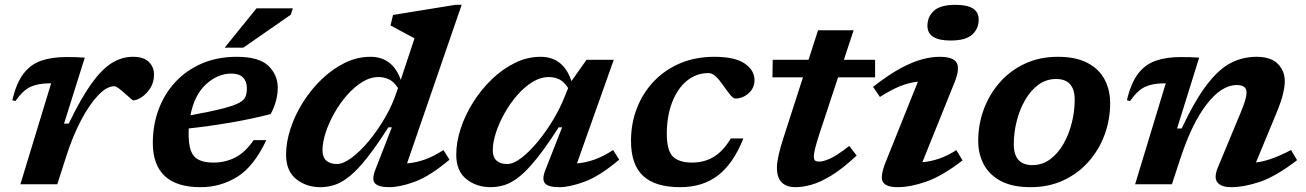

<svg xmlns="http://www.w3.org/2000/svg" viewBox="-20 -764 5414 796"><path d="M192 -418.5H186Q137.5 -418.5 106 -403.8Q74.5 -389 44 -345L31 -348.5Q47.5 -419 77 -458Q106.5 -497 150.5 -512.2Q194.5 -527.5 254 -527.5Q278.5 -527.5 295.2 -527Q312 -526.5 331.5 -525L245.5 -251.5H265Q315 -355.5 358.2 -416Q401.5 -476.5 443.2 -502.5Q485 -528.5 530.5 -528.5Q576 -528.5 597.2 -507.2Q618.5 -486 618.5 -454.5Q618.5 -423 603.2 -399Q588 -375 567.8 -361.5Q547.5 -348 532.5 -348Q529.5 -348 519 -357.8Q508.5 -367.5 496 -378Q484 -389 472.2 -397.8Q460.5 -406.5 453.5 -406.5Q422.5 -406.5 386.2 -368.2Q350 -330 315.2 -263.8Q280.5 -197.5 253.5 -112.5L217.5 0H64.5Z M1084 -183Q1032.5 -73.5 963.5 -30.8Q894.5 12 811.5 12Q711.5 12 662.5 -34.8Q613.5 -81.5 613.5 -171Q613.5 -245 637.5 -310Q661.5 -375 707 -424Q752.5 -473 817 -500.8Q881.5 -528.5 962 -528.5Q1054 -528.5 1092.8 -491Q1131.5 -453.5 1131.5 -400.5Q1131.5 -374.5 1124.2 -346.2Q1117 -318 1102 -291Q1018 -269.5 930.2 -254.8Q842.5 -240 762.5 -231.5Q762 -220.5 762 -209Q762 -141 785.2 -115.5Q808.5 -90 865.5 -90Q914 -90 955.5 -111.2Q997 -132.5 1031.5 -183ZM939.5 -459Q883 -459 834.5 -415Q786 -371 769.5 -286Q854.5 -301.5 902.2 -313.8Q950 -326 971.5 -337.8Q993 -349.5 998.2 -364Q1003.5 -378.5 1003.5 -399Q1003.5 -426.5 987.5 -442.8Q971.5 -459 939.5 -459ZM911.5 -566.5 1043.5 -729.5H1194L1185.5 -703L989 -566.5Z M1843.5 -102Q1762 -33.5 1700.2 -10.8Q1638.5 12 1594.5 12Q1549.5 12 1534.8 -3.8Q1520 -19.5 1536 -60L1604.5 -236H1590Q1539.5 -157 1500.2 -107.8Q1461 -58.5 1428.5 -32.5Q1396 -6.5 1366.8 2.8Q1337.5 12 1307.5 12Q1250 12 1208 -21.5Q1166 -55 1166 -122.5Q1166 -174.5 1184.5 -231Q1203 -287.5 1236.2 -340.2Q1269.5 -393 1313.8 -435.5Q1358 -478 1409.2 -503.2Q1460.5 -528.5 1515.5 -528.5Q1607.5 -528.5 1641.5 -433L1698.5 -605Q1689.5 -610 1671.2 -619.8Q1653 -629.5 1633 -640.2Q1613 -651 1599 -658.5L1609.5 -702L1868 -744H1894L1667.5 -86.5Q1703.5 -89.5 1740.2 -102.2Q1777 -115 1818.5 -142ZM1317 -141Q1317 -112 1333 -98Q1349 -84 1376.5 -84Q1403 -84 1438.2 -110.2Q1473.5 -136.5 1509.8 -180.2Q1546 -224 1577 -277.5Q1608 -331 1625.5 -386L1630 -399Q1613.5 -425 1593.2 -434.8Q1573 -444.5 1549.5 -444.5Q1515 -444.5 1481.5 -423.8Q1448 -403 1418.2 -369Q1388.5 -335 1365.8 -294.5Q1343 -254 1330 -213.8Q1317 -173.5 1317 -141Z M2241.5 -60.5 2310.5 -236H2296Q2245.5 -157 2206 -107.8Q2166.5 -58.5 2134.2 -32.5Q2102 -6.5 2072.8 2.8Q2043.5 12 2013.5 12Q1955.5 12 1913.5 -21.5Q1871.5 -55 1871.5 -122.5Q1871.5 -174.5 1890 -231Q1908.5 -287.5 1941.8 -340.2Q1975 -393 2019.2 -435.5Q2063.5 -478 2114.8 -503.2Q2166 -528.5 2221 -528.5Q2316 -528.5 2349 -427.5L2411.5 -516H2524.5L2372 -86.5Q2407.5 -89.5 2444 -102.2Q2480.5 -115 2522 -142L2547 -102Q2465.5 -33.5 2403.8 -10.8Q2342 12 2298 12Q2253 12 2239.2 -4.2Q2225.5 -20.5 2241.5 -60.5ZM2023 -141Q2023 -112 2038.8 -98Q2054.5 -84 2082.5 -84Q2108.5 -84 2141.5 -109.2Q2174.5 -134.5 2208.8 -175.8Q2243 -217 2272.8 -266.5Q2302.5 -316 2321.5 -364.5L2335.5 -399Q2319 -425 2299 -434.8Q2279 -444.5 2255.5 -444.5Q2221 -444.5 2187.2 -423.8Q2153.5 -403 2124 -369Q2094.5 -335 2071.8 -294.5Q2049 -254 2036 -213.8Q2023 -173.5 2023 -141Z M2917.5 -461Q2866 -461 2827 -428.5Q2788 -396 2766.2 -339Q2744.5 -282 2744.5 -209Q2744.5 -141 2769.2 -115.5Q2794 -90 2849.5 -90Q2899 -90 2938 -113Q2977 -136 3010 -190H3062Q3020.5 -86 2957 -37Q2893.5 12 2800 12Q2696.5 12 2646.2 -34.8Q2596 -81.5 2596 -180Q2596 -252.5 2620.5 -315.5Q2645 -378.5 2690.5 -426.5Q2736 -474.5 2799.5 -501.5Q2863 -528.5 2941.5 -528.5Q3026.5 -528.5 3067.2 -500.8Q3108 -473 3108 -432Q3108 -399 3083.5 -377.2Q3059 -355.5 3029 -355.5Q3020 -355.5 3007.5 -370.8Q2995 -386 2979 -409Q2963 -432.5 2947.8 -446.8Q2932.5 -461 2917.5 -461Z M3379 -214.5Q3364.5 -170.5 3359.2 -148.2Q3354 -126 3354 -116Q3354 -102.5 3359.5 -98.2Q3365 -94 3376 -94Q3392.5 -94 3420 -105.8Q3447.5 -117.5 3501 -159L3531.5 -119Q3473 -64.5 3426.5 -36.2Q3380 -8 3343.5 2Q3307 12 3279 12Q3201 12 3201 -68.5Q3201 -89.5 3207.8 -120.2Q3214.5 -151 3230 -198.5L3309 -443.5H3182.5L3183.5 -516H3332L3371.5 -638.5H3519L3478.5 -516H3608V-443.5H3454.5Z M3825 -657Q3825 -695 3852 -719.5Q3879 -744 3942 -744Q4037.5 -744 4037.5 -683Q4037.5 -645 4010.5 -620.5Q3983.5 -596 3921 -596Q3825 -596 3825 -657ZM3653 -95 3785.5 -425.5Q3750.5 -422 3713 -407.2Q3675.5 -392.5 3628 -362L3599.5 -404Q3665 -455 3715.2 -481.8Q3765.5 -508.5 3804.5 -518.5Q3843.5 -528.5 3875 -528.5Q3933 -528.5 3946.5 -503.2Q3960 -478 3937 -421.5L3804 -91.5Q3839 -94.5 3873.2 -106.2Q3907.5 -118 3945 -141.5L3970.5 -99Q3887 -34.5 3820.8 -11.2Q3754.5 12 3701.5 12Q3653 12 3640.2 -10Q3627.5 -32 3653 -95Z M4366 -528.5Q4440.5 -528.5 4488.5 -503.2Q4536.5 -478 4559.5 -434.5Q4582.5 -391 4582.5 -336.5Q4582.5 -268 4559.5 -205.5Q4536.5 -143 4493.2 -94Q4450 -45 4389 -16.5Q4328 12 4252.5 12Q4178 12 4130 -13.2Q4082 -38.5 4058.8 -81.8Q4035.5 -125 4035.5 -180Q4035.5 -248 4058.5 -310.5Q4081.5 -373 4124.8 -422.2Q4168 -471.5 4229 -500Q4290 -528.5 4366 -528.5ZM4260 -79.5Q4301 -79.5 4333.5 -103.5Q4366 -127.5 4388.8 -167.2Q4411.5 -207 4423.5 -254.8Q4435.5 -302.5 4435.5 -350Q4435.5 -436.5 4358.5 -436.5Q4317.5 -436.5 4285 -412.5Q4252.5 -388.5 4229.8 -349Q4207 -309.5 4195 -261.5Q4183 -213.5 4183 -166Q4183 -79.5 4260 -79.5Z M4665 -345 4652 -348.5Q4668.5 -419 4698 -458Q4727.5 -497 4771.5 -512.2Q4815.5 -527.5 4875 -527.5Q4896.5 -527.5 4912.5 -527Q4928.5 -526.5 4951.5 -525L4860 -231.5H4879Q4934 -348 4983.2 -412.5Q5032.5 -477 5082.2 -502.8Q5132 -528.5 5189 -528.5Q5249 -528.5 5277.8 -499.2Q5306.5 -470 5306.5 -427.5Q5306.5 -405.5 5299.2 -374.8Q5292 -344 5271 -293L5187 -90.5Q5217.5 -94 5252.2 -106.2Q5287 -118.5 5332.5 -142L5357.5 -100Q5270.5 -33 5204.2 -10.5Q5138 12 5083.5 12Q5044 12 5027.8 -7.2Q5011.5 -26.5 5028.5 -68.5L5125 -300.5Q5139 -335 5143.5 -352.2Q5148 -369.5 5148 -380.5Q5148 -411.5 5107.5 -411.5Q5044.5 -411.5 4982.8 -331.8Q4921 -252 4873.5 -106.5L4838.5 0H4686L4813 -418.5H4807Q4758.5 -418.5 4727 -403.8Q4695.5 -389 4665 -345Z"/></svg>

Font: Newsreader Caption SemiBold
Style: Italic
Weight: 600
Italic angle: -17°
Designer: Hugues Gentile
Foundry: Production Type
Version: Version 1.001